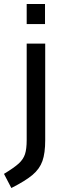

<svg xmlns="http://www.w3.org/2000/svg" viewBox="-64 -719 315 964"><path d="M0 0ZM-44 154Q7 123 30 102Q53 81 61.5 55Q70 29 70 -16V-500H163V-15Q163 50 149 89.5Q135 129 99.5 159Q64 189 -7 225ZM70 -699H162V-598H70Z"/></svg>

Font: Cairo SemiBold
Style: Regular
Weight: 600
Designer: Mohamed Gaber, the designers of Titillium
Foundry: Kief Type Foundry
Version: Version 2.009; ttfautohint (v1.5.33-1714) -l 8 -r 50 -G 200 